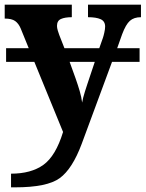

<svg xmlns="http://www.w3.org/2000/svg" viewBox="-20 -556 619 816"><path d="M5.9 -351.1H102.1L67.9 -435.1Q59.1 -456.1 44.4 -466.6Q29.8 -477.1 0 -477.1V-536.1H285.2V-482.9Q255.9 -482.9 239 -475.3Q222.2 -467.8 222.2 -445.8Q222.2 -437.5 225.6 -426Q229 -414.6 231.9 -407.2L253.9 -351.1H401.9L417 -394Q419.9 -401.9 423.3 -417.2Q426.8 -432.6 426.8 -442.9Q426.8 -465.8 407.7 -474.4Q388.7 -482.9 354 -482.9V-536.1H579.1V-482.9Q549.3 -482.9 532 -467.5Q514.6 -452.1 499 -410.2L478 -351.1H573.2V-293H456.1L327.1 55.7Q287.6 161.6 234.1 200.9Q180.7 240.2 43.9 240.2H26.9V182.1Q112.3 182.1 164.6 144.5Q216.8 106.9 248 4.9L126 -293H5.9ZM329.1 -120.1Q332.5 -140.1 340.6 -165.8Q348.6 -191.4 351.1 -198.2L382.8 -293H275.9L300.8 -224.1Q311.5 -193.8 318.8 -168.7Q326.2 -143.6 329.1 -120.1Z"/></svg>

Font: Droid Serif
Style: Bold
Weight: 700
Designer: Monotype Design team
Foundry: Monotype Imaging Inc.
Version: Version 1.03